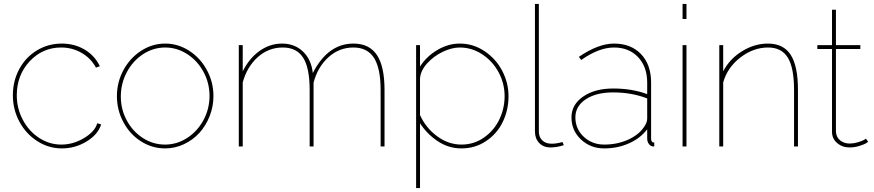

<svg xmlns="http://www.w3.org/2000/svg" viewBox="-20 -750 4474 983"><path d="M296.9 9.8Q229.5 9.8 171.6 -26.9Q113.8 -63.5 79.8 -126.2Q45.9 -189 45.9 -262.2Q45.9 -335.4 78.6 -396.2Q111.3 -457 168.9 -491.9Q226.6 -526.9 295.9 -526.9Q361.3 -526.9 413.1 -496.3Q464.8 -465.8 491.2 -411.1L471.2 -403.8Q445.8 -451.7 397.9 -479.2Q350.1 -506.8 293 -506.8Q197.8 -506.8 131.8 -436Q65.9 -365.2 65.9 -262.2Q65.9 -194.8 96.9 -136.5Q127.9 -78.1 180.4 -43.9Q232.9 -9.8 293.9 -9.8Q354.5 -9.8 410.2 -43Q465.8 -76.2 478 -119.1L498 -112.8Q481 -60.5 422.9 -25.4Q364.7 9.8 296.9 9.8Z M578.6 -257.8Q578.6 -329.6 612.3 -391.6Q646 -453.6 702.9 -490.2Q759.8 -526.9 825.7 -526.9Q891.6 -526.9 948.5 -490.2Q1005.4 -453.6 1039.1 -391.6Q1072.8 -329.6 1072.8 -257.8Q1072.8 -204.6 1053.2 -155Q1033.7 -105.5 1000.5 -69.3Q967.3 -33.2 921.6 -11.7Q876 9.8 825.7 9.8Q758.3 9.8 701.4 -26.6Q644.5 -63 611.6 -124.8Q578.6 -186.5 578.6 -257.8ZM1052.7 -258.8Q1052.7 -324.7 1022 -381.8Q991.2 -439 938.7 -472.9Q886.2 -506.8 825.7 -506.8Q765.1 -506.8 712.6 -472.7Q660.2 -438.5 629.4 -380.6Q598.6 -322.8 598.6 -255.9Q598.6 -189.9 629.2 -133.3Q659.7 -76.7 711.7 -43.2Q763.7 -9.8 824.7 -9.8Q885.7 -9.8 938.2 -43.7Q990.7 -77.6 1021.7 -135Q1052.7 -192.4 1052.7 -258.8Z M1948.7 0H1928.7V-289.1Q1928.7 -400.4 1894.8 -453.6Q1860.8 -506.8 1789.6 -506.8Q1716.8 -506.8 1661.9 -457.3Q1606.9 -407.7 1585.4 -327.1V0H1565.4V-289.1Q1565.4 -401.9 1532.2 -454.3Q1499 -506.8 1427.7 -506.8Q1355.5 -506.8 1300.3 -458Q1245.1 -409.2 1222.7 -328.1V0H1202.6V-519H1222.7V-384.8Q1256.3 -452.1 1309.3 -489.5Q1362.3 -526.9 1423.8 -526.9Q1488.8 -526.9 1531.5 -485.8Q1574.2 -444.8 1581.5 -376Q1658.7 -526.9 1789.6 -526.9Q1870.6 -526.9 1909.7 -468.5Q1948.7 -410.2 1948.7 -289.1Z M2130.4 -119.1V212.9H2110.4V-519H2130.4V-409.2Q2163.6 -461.4 2219.2 -494.1Q2274.9 -526.9 2333.5 -526.9Q2403.8 -526.9 2462.2 -487.1Q2520.5 -447.3 2552 -386Q2583.5 -324.7 2583.5 -257.8Q2583.5 -186.5 2554 -125.7Q2524.4 -64.9 2468.5 -27.6Q2412.6 9.8 2342.3 9.8Q2277.3 9.8 2222.2 -26.4Q2167 -62.5 2130.4 -119.1ZM2563.5 -257.8Q2563.5 -322.3 2533 -379.4Q2502.4 -436.5 2449.2 -471.7Q2396 -506.8 2333.5 -506.8Q2293.5 -506.8 2247.1 -484.9Q2200.7 -462.9 2166.7 -425.3Q2132.8 -387.7 2130.4 -348.1V-161.1Q2159.2 -96.2 2217.3 -53Q2275.4 -9.8 2342.3 -9.8Q2407.2 -9.8 2458.7 -46.4Q2510.3 -83 2536.9 -139.2Q2563.5 -195.3 2563.5 -257.8Z M2718.8 -730H2738.8V-77.1Q2738.8 -47.9 2756.6 -31Q2774.4 -14.2 2804.7 -14.2Q2829.1 -14.2 2859.9 -22.9L2866.7 -6.8Q2830.6 4.9 2797.9 4.9Q2762.7 4.9 2740.7 -17.8Q2718.8 -40.5 2718.8 -77.1Z M2905.8 -148.9Q2905.8 -214.4 2965.6 -255.6Q3025.4 -296.9 3119.6 -296.9Q3215.8 -296.9 3293.5 -268.1V-327.1Q3293.5 -408.2 3246.8 -457.5Q3200.2 -506.8 3123.5 -506.8Q3046.4 -506.8 2955.6 -442.9L2943.8 -459Q3043.5 -526.9 3123.5 -526.9Q3210.4 -526.9 3262 -472.9Q3313.5 -418.9 3313.5 -327.1V-40Q3313.5 -20 3329.6 -20V0Q3318.8 0 3315.9 -2Q3306.2 -5.4 3299.8 -16.4Q3293.5 -27.3 3293.5 -40V-87.9Q3257.8 -41.5 3199.7 -15.9Q3141.6 9.8 3073.7 9.8Q3002.9 9.8 2954.3 -36.1Q2905.8 -82 2905.8 -148.9ZM3278.8 -102.1Q3293.5 -123.5 3293.5 -143.1V-246.1Q3213.9 -276.9 3119.6 -276.9Q3032.2 -276.9 2979 -241.7Q2925.8 -206.5 2925.8 -148.9Q2925.8 -90.3 2968.5 -50Q3011.2 -9.8 3073.7 -9.8Q3140.1 -9.8 3195.8 -34.9Q3251.5 -60.1 3278.8 -102.1Z M3474.6 -652.8V-730H3494.6V-652.8ZM3474.6 0V-519H3494.6V0Z M4065.4 0H4045.4V-289.1Q4045.4 -402.3 4013.7 -454.6Q3981.9 -506.8 3912.6 -506.8Q3836.9 -506.8 3770.5 -455.6Q3704.1 -404.3 3682.6 -328.1V0H3662.6V-519H3682.6V-384.8Q3714.8 -447.8 3778.6 -487.3Q3842.3 -526.9 3911.6 -526.9Q3991.2 -526.9 4028.3 -469.2Q4065.4 -411.6 4065.4 -289.1Z M4424.8 -23.9Q4422.4 -21.5 4412.4 -15.6Q4402.3 -9.8 4378.2 -2.4Q4354 4.9 4329.6 4.9Q4292.5 4.9 4266.1 -17.6Q4239.7 -40 4239.7 -75.2V-499H4164.6V-519H4239.7V-700.2H4259.8V-519H4384.8V-499H4259.8V-75.2Q4261.7 -46.9 4281.7 -31Q4301.8 -15.1 4329.6 -15.1Q4350.1 -15.1 4370.8 -21.2Q4391.6 -27.3 4401.6 -32.7Q4411.6 -38.1 4413.6 -40Z"/></svg>

Font: Rawline Thin
Style: Regular
Weight: 250
Designer: Matt McInerney, Pablo Impallari, Rodrigo Fuenzalida
Foundry: Matt McInerney, Pablo Impallari, Rodrigo Fuenzalida
Version: Version 4.020;PS 004.020;hotconv 1.0.88;makeotf.lib2.5.64775